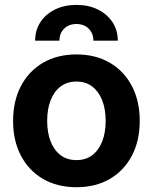

<svg xmlns="http://www.w3.org/2000/svg" viewBox="-20 -764 633 795"><path d="M296.4 11.2Q217.3 11.2 158.2 -23.2Q99.1 -57.6 66.7 -119.4Q34.2 -181.2 34.2 -263.2Q34.2 -345.7 66.7 -407.7Q99.1 -469.7 158.2 -504.2Q217.3 -538.6 296.4 -538.6Q376 -538.6 434.8 -504.2Q493.7 -469.7 526.1 -407.7Q558.6 -345.7 558.6 -263.2Q558.6 -181.2 526.1 -119.4Q493.7 -57.6 434.8 -23.2Q376 11.2 296.4 11.2ZM296.4 -101.1Q335 -101.1 361.8 -121.3Q388.7 -141.6 403.1 -178.2Q417.5 -214.8 417.5 -263.2Q417.5 -312.5 403.1 -348.9Q388.7 -385.3 361.8 -405.8Q335 -426.3 296.4 -426.3Q258.3 -426.3 231.2 -406Q204.1 -385.7 189.7 -349.1Q175.3 -312.5 175.3 -263.2Q175.3 -214.8 189.7 -178.2Q204.1 -141.6 231.2 -121.3Q258.3 -101.1 296.4 -101.1ZM125.5 -595.7Q125.5 -638.7 147.2 -672.1Q168.9 -705.6 207.8 -724.6Q246.6 -743.7 296.4 -743.7Q346.7 -743.7 385.3 -724.6Q423.8 -705.6 445.8 -672.1Q467.8 -638.7 467.8 -595.7H366.7Q366.7 -626 347.2 -645.3Q327.6 -664.6 296.4 -664.6Q265.1 -664.6 245.6 -645.3Q226.1 -626 226.1 -595.7Z"/></svg>

Font: Inter Cardless Tabular Bold
Style: Bold
Weight: 700
Designer: Rasmus Andersson
Foundry: rsms
Version: Version 4.000;git-4fc901f